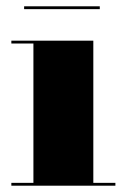

<svg xmlns="http://www.w3.org/2000/svg" viewBox="-20 -589 390 609"><path d="M56.5 -569H296.5V-560H56.5ZM16 -9H86V-451H16V-460H276V-9H346V0H16Z"/></svg>

Font: Bodoni* 24pt Fatface
Style: Regular
Weight: 900
Version: Version 2.3